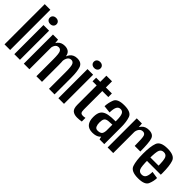

<svg xmlns="http://www.w3.org/2000/svg" viewBox="104 -1616 2498 2498"><g transform="rotate(45 1353.5 -367.0)"><path d="M140 0H36.5V-740H140Z M269 -607Q241 -607 224 -622.5Q207 -638 207 -662.5Q207 -687.5 224 -703Q241 -718.5 269 -718.5Q296.5 -718.5 313.5 -703Q330.5 -687.5 330.5 -662.5Q330.5 -638 313.5 -622.5Q296.5 -607 269 -607ZM217 -536H320.5V0H217Z M854.5 -308Q854.5 -417.5 839.2 -445.2Q824 -473 795 -473Q760.5 -473 742.5 -445Q724.5 -417 722 -373L700.5 -390Q702.5 -457.5 737.8 -499.8Q773 -542 836 -542Q915 -542 936 -481.8Q957 -421.5 957 -308.5V0H854.5ZM623 -308Q623 -417.5 607.8 -445.2Q592.5 -473 563.5 -473Q529 -473 511 -445Q493 -417 491 -373L469.5 -390Q471.5 -457.5 506.5 -499.8Q541.5 -542 604.5 -542Q683.5 -542 704.8 -481.8Q726 -421.5 726 -308.5V0H623ZM391.5 -536H485.5L494.5 -451.5V0H391.5Z M1079.5 -607Q1051.5 -607 1034.5 -622.5Q1017.5 -638 1017.5 -662.5Q1017.5 -687.5 1034.5 -703Q1051.5 -718.5 1079.5 -718.5Q1107 -718.5 1124 -703Q1141 -687.5 1141 -662.5Q1141 -638 1124 -622.5Q1107 -607 1079.5 -607ZM1027.5 -536H1131V0H1027.5Z M1376.5 6.5Q1322.5 6.5 1292.2 -19.2Q1262 -45 1262 -116.5V-470H1186V-536H1262V-649H1365.5V-536H1476V-470H1365.5V-133Q1365.5 -90 1377 -76.5Q1388.5 -63 1413 -63Q1435 -63 1457.5 -68.5V-1Q1415 6.5 1376.5 6.5Z M1767.5 -68.5V-336.5Q1767.5 -408.5 1752 -441Q1736.5 -473.5 1700.5 -473.5Q1664 -473.5 1647.2 -441.5Q1630.5 -409.5 1629 -340L1525.5 -351.5Q1528 -417 1552.8 -479.8Q1577.5 -542.5 1701 -542.5Q1825.5 -542.5 1848.8 -476.2Q1872 -410 1872 -313V0H1785ZM1804 -131Q1802 -61.5 1763.8 -28.2Q1725.5 5 1656 5Q1587.5 5 1554 -34Q1520.5 -73 1520.5 -148.5Q1520.5 -220 1547.5 -256Q1574.5 -292 1636.5 -304.5Q1685 -314 1773.5 -314V-254Q1727.5 -253 1695 -249.5Q1655 -244.5 1641.5 -222.5Q1628 -200.5 1628 -154Q1628 -115.5 1640.2 -89Q1652.5 -62.5 1685.5 -62.5Q1726.5 -62.5 1746.8 -80Q1767 -97.5 1769 -164Z M2168.5 -263.5Q2168.5 -413.5 2156.2 -443.2Q2144 -473 2112.5 -473Q2077 -473 2057.8 -446.2Q2038.5 -419.5 2036 -384.5L2015 -398Q2017 -462.5 2053.5 -502.2Q2090 -542 2153.5 -542Q2235 -542 2253.2 -481Q2271.5 -420 2271.5 -263.5H2168.5ZM1933.5 -536H2028.5L2036.5 -429.5V0H1933.5Z M2669.5 -173.5Q2669.5 -116.5 2644.2 -56Q2619 4.5 2495 4.5Q2366 4.5 2341 -67.2Q2316 -139 2316 -269Q2316 -401 2341.8 -471.8Q2367.5 -542.5 2495 -542.5Q2624 -542.5 2649 -472.8Q2674 -403 2674 -268.5Q2674 -252 2673.5 -238.5H2408V-301.5H2577L2569.5 -292.5Q2569.5 -403.5 2553.2 -439Q2537 -474.5 2495 -474.5Q2452.5 -474.5 2435.5 -439.2Q2418.5 -404 2418.5 -269.5Q2418.5 -134 2435.5 -98.5Q2452.5 -63 2495 -63Q2537.5 -63 2554.5 -95.8Q2571.5 -128.5 2571.5 -188.5L2669.5 -173.5Z"/></g></svg>

Font: Anybody Narrow Medium
Style: Regular
Weight: 500
Width: 3
Designer: Tyler Finck
Foundry: Etcetera Type Company
Version: Version 1.000; ttfautohint (v1.8)